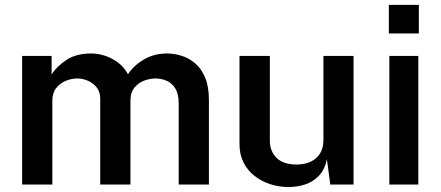

<svg xmlns="http://www.w3.org/2000/svg" viewBox="-20 -742 1772 772"><path d="M69 0V-517H187.5V-443Q210 -477 248.8 -502Q287.5 -527 347.5 -527Q375 -527 403.2 -517.5Q431.5 -508 455.8 -489.5Q480 -471 494.5 -443.5Q519 -480 559.8 -503.5Q600.5 -527 651.5 -527Q679.5 -527 709.2 -518Q739 -509 764 -488Q789 -467 804.5 -430.8Q820 -394.5 820 -340V0H698.5V-325.5Q698.5 -364 685 -386Q671.5 -408 650.2 -417.2Q629 -426.5 605 -426.5Q583.5 -426.5 560.2 -418Q537 -409.5 520.8 -390Q504.5 -370.5 504.5 -337.5V0H383V-345Q383 -372 369 -390Q355 -408 333.8 -417.2Q312.5 -426.5 290.5 -426.5Q268 -426.5 244.8 -417Q221.5 -407.5 206 -388Q190.5 -368.5 190.5 -337.5V0Z M1140.5 10Q1102.5 10 1067.2 -1.2Q1032 -12.5 1004 -34.2Q976 -56 959.5 -88Q943 -120 943 -162.5V-517H1065V-176.5Q1065 -134.5 1091.8 -107.5Q1118.5 -80.5 1172.5 -80.5Q1221.5 -80.5 1251 -106.2Q1280.5 -132 1280.5 -180.5V-517H1401.5V0H1308L1294.5 -101Q1285 -58.5 1261.2 -34.2Q1237.5 -10 1205.8 0Q1174 10 1140.5 10Z M1545.5 0V-517H1662V0ZM1543.5 -607.5V-722.5H1664V-607.5Z"/></svg>

Font: Public Sans Thin SemiBold
Style: Regular
Weight: 600
Version: Version 2.001